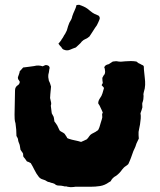

<svg xmlns="http://www.w3.org/2000/svg" viewBox="-20 -763 669 805"><path d="M398 -684Q397 -680 395 -676Q393 -672 391 -667Q386 -655 379 -647Q373 -637 366.5 -627.5Q360 -618 355 -610Q347 -603 338.5 -599.5Q330 -596 323 -589Q318 -582 311.5 -576.5Q305 -571 298 -564Q286 -560 273.5 -554.5Q261 -549 247 -555Q243 -557 240.5 -560Q238 -563 236 -567Q233 -569 230.5 -572.5Q228 -576 225 -580Q229 -585 233 -589.5Q237 -594 239 -599Q244 -605 246.5 -610.5Q249 -616 253 -621Q255 -626 257.5 -630Q260 -634 261 -638Q263 -646 265.5 -653.5Q268 -661 271 -668Q275 -674 278.5 -681Q282 -688 283 -695Q287 -707 292.5 -718.5Q298 -730 301 -742Q305 -742 307.5 -742.5Q310 -743 312 -743Q321 -740 330 -736Q339 -732 346 -727Q350 -723 354 -720.5Q358 -718 361 -715Q368 -709 376 -705Q384 -701 392 -698Q395 -697 397 -692.5Q399 -688 398 -684ZM587 -437Q589 -422 588.5 -407Q588 -392 583 -377Q582 -373 581.5 -369.5Q581 -366 582 -361Q582 -354 581 -347Q580 -340 577 -332Q576 -329 576.5 -324.5Q577 -320 577 -313Q576 -309 574 -302.5Q572 -296 569 -288Q571 -278 570 -266Q569 -254 567 -241Q566 -234 564 -226Q562 -218 561 -210Q561 -203 561 -196Q561 -189 562 -182Q559 -175 555.5 -168.5Q552 -162 550 -155Q548 -148 545 -142Q542 -136 539 -129Q537 -122 534 -115Q531 -108 529 -101Q527 -95 524 -88.5Q521 -82 518 -75Q516 -73 513.5 -71Q511 -69 508 -67Q503 -64 499 -60Q495 -56 492 -52Q482 -37 467 -26Q451 -18 444 -3Q438 0 437 1Q419 14 399.5 17Q380 20 360 20H302Q299 20 295.5 20Q292 20 289 21Q276 23 263 20Q259 18 254.5 18.5Q250 19 245 17Q236 15 226 15Q216 15 209 8Q205 6 201.5 5Q198 4 193 3Q190 1 186 0.5Q182 0 178 -2Q170 -8 160 -10.5Q150 -13 143 -21Q132 -35 124.5 -50.5Q117 -66 109 -79Q105 -81 101.5 -83Q98 -85 93 -86Q90 -91 86 -96Q82 -101 78 -106Q77 -109 77 -112.5Q77 -116 77 -118Q75 -123 71.5 -127Q68 -131 66 -135Q65 -139 64.5 -144Q64 -149 63 -153Q62 -158 59.5 -163.5Q57 -169 56 -175Q56 -180 54 -184Q52 -188 49 -193Q49 -206 48 -219.5Q47 -233 45 -246Q42 -255 41.5 -264Q41 -273 41 -282Q41 -308 42 -333.5Q43 -359 43 -384Q43 -387 43.5 -389Q44 -391 44 -392Q47 -401 54.5 -405.5Q62 -410 63 -420Q62 -422 61 -423.5Q60 -425 59 -427Q56 -430 55.5 -433Q55 -436 55 -439Q57 -445 59.5 -451.5Q62 -458 63 -465Q67 -468 70 -472Q73 -476 77 -480Q91 -482 101 -483Q106 -484 112 -484.5Q118 -485 123 -486Q141 -491 159 -485L170 -490Q178 -491 185 -486Q190 -479 187 -474Q186 -469 185.5 -463.5Q185 -458 183 -452Q182 -445 182.5 -438.5Q183 -432 185 -424Q188 -419 190 -413Q192 -407 194 -400Q193 -392 192.5 -384Q192 -376 191 -368Q191 -364 190.5 -360Q190 -356 190 -352Q191 -345 193.5 -336.5Q196 -328 193 -320Q194 -312 195 -304Q196 -296 197 -288Q199 -285 200.5 -281.5Q202 -278 205 -273Q207 -265 208 -254Q211 -250 214 -246Q217 -242 220 -237Q222 -232 225 -226.5Q228 -221 230 -216Q234 -212 239.5 -209.5Q245 -207 251 -202Q253 -198 256.5 -193.5Q260 -189 262 -184Q265 -183 266.5 -182Q268 -181 269 -181Q281 -177 294 -174.5Q307 -172 320 -168Q326 -170 332.5 -173.5Q339 -177 344 -179Q350 -185 354 -191.5Q358 -198 365 -202Q370 -205 375.5 -207.5Q381 -210 386 -214Q391 -216 393 -220.5Q395 -225 397 -230Q399 -238 402 -247Q405 -256 407 -263Q410 -271 408.5 -278Q407 -285 411 -291Q408 -297 406 -302.5Q404 -308 401 -313Q398 -321 392 -329Q391 -339 399 -351Q406 -360 409.5 -371.5Q413 -383 416 -394Q414 -398 411 -400.5Q408 -403 406 -406Q407 -409 411 -415Q410 -420 409.5 -426Q409 -432 409 -437Q411 -439 412 -442Q413 -445 414 -446Q423 -454 420 -469Q420 -475 417 -481Q420 -488 425.5 -490.5Q431 -493 436 -494Q441 -497 444.5 -499.5Q448 -502 453 -505Q458 -505 462.5 -506Q467 -507 471 -506Q480 -504 488.5 -504.5Q497 -505 506 -506Q517 -507 528.5 -507Q540 -507 552 -505Q555 -502 561 -498Q564 -497 567 -495.5Q570 -494 573 -492Q575 -491 578.5 -489.5Q582 -488 583 -484Q583 -473 584.5 -461Q586 -449 587 -437Z"/></svg>

Font: Daruma Drop One
Style: Regular
Weight: 400
Designer: Maniackers Design
Version: Version 1.000